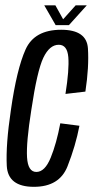

<svg xmlns="http://www.w3.org/2000/svg" viewBox="-20 -718 364 742"><path d="M111 4Q10.5 4 6.2 -77Q2 -158 22 -292Q44.5 -450.5 78.8 -526.8Q113 -603 216.5 -603Q315 -603 319.8 -531.2Q324.5 -459.5 310 -364L233 -355Q248 -449.5 244 -497.2Q240 -545 207 -545Q171.5 -545 147.5 -494.8Q123.5 -444.5 101 -293Q81 -166.5 84.5 -110Q88 -53.5 120.5 -53.5Q153.5 -53.5 176 -108.8Q198.5 -164 213 -241.5L287 -232Q272 -154 240.8 -75Q209.5 4 111 4ZM195 -621 151 -697.5H194L224 -643.5L272.5 -697.5H315.5L246.5 -621Z"/></svg>

Font: Anybody Condensed Regular
Style: Italic
Weight: 400
Width: 3
Italic angle: -10°
Designer: Tyler Finck
Foundry: Etcetera Type Company
Version: Version 1.010; ttfautohint (v1.8.3) -l 8 -r 50 -G 200 -x 14 